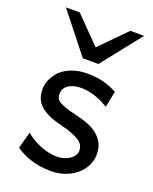

<svg xmlns="http://www.w3.org/2000/svg" viewBox="-147 -863 765 958"><g transform="rotate(20 235.5 -384.5)"><path d="M390.6 -383.3Q378.4 -390.6 362.8 -398.7Q347.2 -406.7 328.9 -413.6Q310.5 -420.4 289.8 -425Q269 -429.7 246.6 -429.7Q219.7 -429.7 201.4 -423.8Q183.1 -418 172.1 -408.9Q161.1 -399.9 156.2 -388.4Q151.4 -377 151.4 -366.2Q151.4 -353.5 155.3 -343.8Q159.2 -334 171.6 -325.7Q184.1 -317.4 207 -309.6Q230 -301.8 268.6 -293Q301.8 -285.6 331.1 -274.2Q360.4 -262.7 382.3 -245.1Q404.3 -227.5 417 -202.9Q429.7 -178.2 429.7 -144Q429.7 -110.8 415 -82.5Q400.4 -54.2 375 -33Q349.6 -11.7 315.4 0.2Q281.2 12.2 241.7 12.2Q211.9 12.2 184.3 7.8Q156.7 3.4 132.6 -4.4Q108.4 -12.2 88.4 -22.5Q68.4 -32.7 53.7 -43.9L78.1 -131.8Q94.7 -117.2 115.5 -105Q136.2 -92.8 158.2 -84Q180.2 -75.2 202.4 -70.6Q224.6 -65.9 244.1 -65.9Q265.6 -65.9 283.4 -71.5Q301.3 -77.1 314.2 -86.2Q327.1 -95.2 334.5 -107.2Q341.8 -119.1 341.8 -131.8Q341.8 -145.5 336.2 -157.5Q330.6 -169.4 315.7 -180.4Q300.8 -191.4 274.7 -201.7Q248.5 -211.9 207.5 -222.2Q163.1 -232.9 135 -247.6Q106.9 -262.2 91.1 -279.8Q75.2 -297.4 69.3 -317.9Q63.5 -338.4 63.5 -361.3Q63.5 -372.6 67.1 -387.7Q70.8 -402.8 79.3 -419.2Q87.9 -435.5 101.8 -451.4Q115.7 -467.3 136.7 -479.7Q157.7 -492.2 186 -500Q214.4 -507.8 251.5 -507.8Q277.8 -507.8 301 -504.4Q324.2 -501 343.5 -495.4Q362.8 -489.7 378.9 -482.7Q395 -475.6 407.7 -468.8ZM107.4 -781.2 241.7 -644.5 376 -781.2H449.2L283.2 -571.3H200.2L34.2 -781.2Z"/></g></svg>

Font: Andika APac
Style: Regular
Weight: 400
Designer: Victor Gaultney, Annie Olsen, Julie Remington, Don Collingsworth, Eric Hays, Becca Hirsbrunner
Foundry: SIL International
Version: Version 5.000